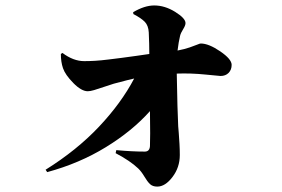

<svg xmlns="http://www.w3.org/2000/svg" viewBox="-20 -627 1040 707"><path d="M471.2 -575.2 470.2 -582Q512.2 -606.9 547.9 -606.9Q586.9 -606.9 625 -583.3Q663.1 -559.6 663.1 -542Q663.1 -533.2 654.3 -519.3Q645.5 -505.4 643.1 -495.1Q637.7 -473.1 633.8 -440.9Q659.2 -445.8 678.5 -452.4Q697.8 -459 706.8 -462.9Q715.8 -466.8 719.2 -466.8Q748.5 -466.8 790.8 -438Q833 -409.2 833 -388.2Q833 -370.1 821.8 -358.6Q810.5 -347.2 792 -347.2Q790 -347.2 736.3 -352.5Q682.6 -357.9 630.9 -356Q633.3 -217.8 636.2 -162.1Q636.7 -157.2 638.2 -137.9Q639.6 -118.7 640.9 -97.2Q642.1 -75.7 642.1 -56.2Q642.1 -10.7 615.2 24.7Q588.4 60.1 559.1 60.1Q542 60.1 532.2 50.8Q522.5 41.5 511.5 22.9Q500.5 4.4 488.8 -6.8Q459.5 -34.7 405.8 -63L408.2 -74.2Q465.8 -68.8 513.2 -68.8Q530.8 -68.8 532.2 -88.9Q533.7 -118.7 532.2 -217.8Q466.8 -144.5 369.6 -85Q272.5 -25.4 153.8 6.8L147.9 -2Q262.7 -73.7 344.5 -160.4Q426.3 -247.1 474.1 -337.9Q458 -334.5 398.9 -318.8Q384.3 -314.5 362.5 -306.9Q340.8 -299.3 326.4 -295.2Q312 -291 303.2 -291Q279.8 -291 250 -321.3Q220.2 -351.6 211.9 -376Q204.1 -398.9 204.1 -428.2L210 -432.1Q250 -401.9 290 -401.9Q308.6 -401.9 329.8 -403.1Q351.1 -404.3 382.1 -408.2Q413.1 -412.1 427 -413.8Q440.9 -415.5 482.7 -421.4Q524.4 -427.2 529.8 -428.2Q529.8 -463.9 527.8 -507.8Q526.4 -533.2 512.9 -546.9Q499.5 -560.5 471.2 -575.2Z"/></svg>

Font: Noto Serif JP Black
Style: Regular
Weight: 900
Designer: Ryoko NISHIZUKA  (kana & ideographs); Frank Grießhammer (Latin, Greek & Cyrillic); Wenlong ZHANG  (bopomofo); Sandoll Co
Foundry: Adobe Systems Incorporated
Version: Version 1.001;PS 1.001;hotconv 16.6.54;makeotf.lib2.5.65590